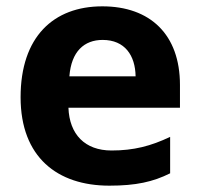

<svg xmlns="http://www.w3.org/2000/svg" viewBox="-20 -576 631 606"><path d="M303 -556C149 -556 45 -460 45 -269C45 -80 161 10 325 10C409 10 463 -2 517 -29V-144C456 -115 402 -101 332 -101C248 -101 199 -152 196 -236H548V-308C548 -467 454 -556 303 -556ZM304 -450C374 -450 407 -401 408 -335H199C205 -414 246 -450 304 -450Z"/></svg>

Font: Noto Kufi Arabic
Style: Bold
Weight: 700
Designer: Monotype Design Team, David Williams, Khaled Hosny
Foundry: Google LLC
Version: Version 2.109